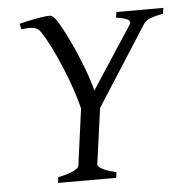

<svg xmlns="http://www.w3.org/2000/svg" viewBox="-48 -669 683 715"><g transform="rotate(-5 294.0 -311.5)"><path d="M357.9 0H140.1L143.1 -21Q185.5 -30.3 202.9 -39.8Q220.2 -49.3 221.2 -56.2L250 -269Q241.2 -304.7 227.1 -345.9Q212.9 -387.2 196 -427.5Q179.2 -467.8 161.4 -503.7Q143.6 -539.6 127 -564Q122.1 -571.3 116.5 -575.7Q110.8 -580.1 102.8 -582.3Q94.7 -584.5 83 -584.2Q71.3 -584 54.2 -582L49.8 -603Q63 -606.4 78.9 -609.9Q94.7 -613.3 110.4 -616.2Q126 -619.1 139.9 -621.1Q153.8 -623 163.1 -623Q175.8 -623 188 -604Q198.7 -587.9 210.4 -565.9Q222.2 -543.9 234.1 -518.8Q246.1 -493.7 257.1 -467.5Q268.1 -441.4 277.6 -416.3Q287.1 -391.1 294.2 -369.1Q301.3 -347.2 305.2 -331.1L456.1 -562Q464.4 -575.7 453.4 -582.5Q442.4 -589.4 409.2 -594.2L412.1 -615.2H587.9L585 -594.2Q554.2 -587.9 536.9 -581.3Q519.5 -574.7 511.2 -562L320.8 -264.6L292 -56.2Q291.5 -53.2 294.7 -49.1Q297.9 -44.9 305.9 -40Q314 -35.2 327.4 -30.3Q340.8 -25.4 360.8 -21Z"/></g></svg>

Font: Gentium
Style: Italic
Weight: 400
Italic angle: -7°
Designer: J. Victor Gaultney
Version: Version 1.02; 2005; OFL release